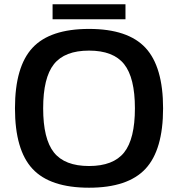

<svg xmlns="http://www.w3.org/2000/svg" viewBox="-20 -855 830 895"><path d="M395 -720.2Q576.2 -720.2 658.2 -632.1Q740.2 -543.9 740.2 -350.1Q740.2 -156.2 658.2 -68.1Q576.2 20 395 20Q213.4 20 131.6 -67.9Q49.8 -155.8 49.8 -350.1Q49.8 -544.4 131.6 -632.3Q213.4 -720.2 395 -720.2ZM558.6 -555.9Q508.3 -619.1 395 -619.1Q281.7 -619.1 231.4 -555.9Q181.2 -492.7 181.2 -350.1Q181.2 -207.5 231.4 -144.3Q281.7 -81.1 395 -81.1Q508.3 -81.1 558.6 -144.3Q608.9 -207.5 608.9 -350.1Q608.9 -492.7 558.6 -555.9ZM225.1 -835H564.9V-765.1H225.1Z"/></svg>

Font: Fivo Sans Modern Med
Style: Regular
Weight: 450
Designer: Alexander Slobzheninov
Foundry: Alexander Slobzheninov
Version: 1.0